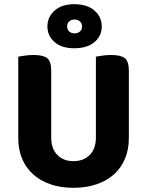

<svg xmlns="http://www.w3.org/2000/svg" viewBox="-20 -878 701 915"><path d="M330 17Q268 17 219.5 0Q171 -17 137 -48Q103 -79 85 -122.5Q67 -166 67 -220V-608Q78 -610 98.5 -613Q119 -616 140 -616Q185 -616 204.5 -601Q224 -586 224 -542V-223Q224 -169 253.5 -139.5Q283 -110 330 -110Q378 -110 407.5 -139.5Q437 -169 437 -223V-608Q448 -610 468.5 -613Q489 -616 510 -616Q555 -616 574.5 -601Q594 -586 594 -542V-220Q594 -166 576 -122.5Q558 -79 524 -48Q490 -17 441 0Q392 17 330 17ZM206 -752Q206 -797 240 -827.5Q274 -858 333 -858Q396 -858 430.5 -827.5Q465 -797 465 -752Q465 -707 430.5 -677.5Q396 -648 333 -648Q274 -648 240 -677.5Q206 -707 206 -752ZM300 -752Q300 -737 310 -728Q320 -719 334 -719Q351 -719 361 -728Q371 -737 371 -752Q371 -767 361 -776Q351 -785 334 -785Q320 -785 310 -776Q300 -767 300 -752Z"/></svg>

Font: Baloo 2
Style: Bold
Weight: 700
Designer: Sarang Kulkarni and Ek Type
Foundry: Ek Type
Version: Version 1.640;hotconv 1.0.111;makeotfexe 2.5.65597; ttfautoh